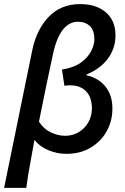

<svg xmlns="http://www.w3.org/2000/svg" viewBox="-34 -738 609 936"><path d="M-14 178 123 -492Q144 -594 203.5 -656Q263 -718 357 -718Q436 -718 482.5 -677.5Q529 -637 529 -566Q529 -503 492.5 -453Q456 -403 388 -375V-371Q446 -358 480 -316Q514 -274 514 -209Q514 -148 486 -98Q458 -48 407.5 -18Q357 12 289 12Q245 12 202.5 -5.5Q160 -23 134 -56Q124 2 113 60Q102 118 94 178ZM284 -76Q320 -76 349.5 -93.5Q379 -111 396.5 -141.5Q414 -172 414 -210Q414 -263 386 -292.5Q358 -322 308 -322Q301 -322 294.5 -321.5Q288 -321 280 -320L268 -399Q326 -408 360.5 -433Q395 -458 410.5 -489Q426 -520 426 -546Q426 -590 404 -611Q382 -632 346 -632Q303 -632 272 -592.5Q241 -553 224 -473Q206 -391 189.5 -310.5Q173 -230 156 -145Q179 -109 214 -92.5Q249 -76 284 -76Z"/></svg>

Font: Source Sans 3 Semibold
Style: Italic
Weight: 600
Italic angle: -11°
Designer: Paul D. Hunt
Foundry: Adobe
Version: Version 3.052;hotconv 1.1.0;makeotfexe 2.6.0